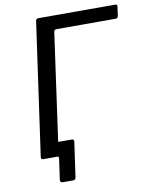

<svg xmlns="http://www.w3.org/2000/svg" viewBox="-95 -811 798 1020"><g transform="rotate(-10 304.0 -301.5)"><path d="M161 138.7Q144.6 138.7 146.5 124.2L162.8 9.2Q163.4 0 154.6 0H97.9L169.7 -85.5Q169.1 -76.3 177.9 -76.3H247.4Q259.1 -76.3 257.6 -62.7L231 124.6Q230 131.8 226.7 135.2Q223.5 138.7 215.5 138.7ZM168.9 -728.4Q170.5 -742 182.2 -742H599.7Q609.7 -742 608.2 -731.1L601.3 -680.4Q599.8 -667.9 586.8 -667.9H269.2Q255.6 -667.9 254.1 -656.1L164.1 -13.1Q162.3 0 148.1 0H80.4Q72.4 0 69.7 -3.1Q67 -6.2 68 -14.1Z"/></g></svg>

Font: Libre Franklin Thin
Style: Italic
Weight: 100
Italic angle: -8°
Designer: Pablo Impallari, Rodrigo Fuenzalida, Nhung Nguyen
Foundry: Impallari Type
Version: Version 3.000